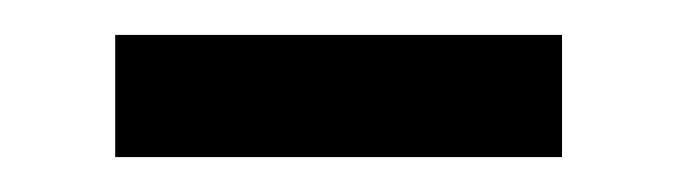

<svg xmlns="http://www.w3.org/2000/svg" viewBox="-20 -335 387 110"><path d="M46 -315H302V-245H46Z"/></svg>

Font: Noto Sans Tobesmart edit
Style: Regular
Weight: 400
Designer: Ryoko NISHIZUKA  (kana & ideographs); Paul D. Hunt (Latin, Greek & Cyrillic); Wenlong ZHANG  (bopomofo); Sandoll Communi
Foundry: Adobe Systems Incorporated
Version: Version 1.005 Oct 7, 2021